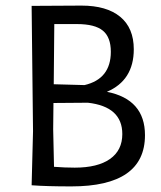

<svg xmlns="http://www.w3.org/2000/svg" viewBox="-20 -662 577 686"><path d="M271 -642Q361 -642 409.5 -602Q458 -562 458 -486Q458 -375 362 -334Q498 -307 498 -179Q498 4 235 4Q147 4 94 0H93L98 -193L93 -641H94ZM255 -576H174L172 -361L282 -358Q376 -380 376 -477Q376 -529 347.5 -552.5Q319 -576 255 -576ZM170 -200 173 -66Q212 -63 247 -63Q329 -63 373 -94Q417 -125 417 -183Q417 -281 294 -295L171 -294Z"/></svg>

Font: Alegreya Sans SC
Style: Regular
Weight: 400
Designer: Juan Pablo del Peral
Foundry: Huerta Tipografica
Version: Version 2.007